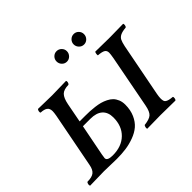

<svg xmlns="http://www.w3.org/2000/svg" viewBox="-180 -1103 1365 1365"><g transform="rotate(-45 502.0 -421.0)"><path d="M358.9 -334H284.2L237.8 -97.2Q232.9 -70.3 232.9 -64Q232.9 -37.1 288.1 -37.1Q377 -37.1 429.4 -87.9Q481.9 -138.7 481.9 -225.1Q481.9 -277.8 450.7 -305.9Q419.4 -334 358.9 -334ZM22 1Q17.6 -3.9 19.5 -15.9Q21.5 -27.8 28.8 -32.2Q73.7 -32.2 94.7 -48.8Q115.7 -65.4 123 -106L203.1 -520Q208 -548.3 208 -562Q208 -589.8 191.2 -601.8Q174.3 -613.8 140.1 -615.2Q135.3 -621.1 137.9 -632.6Q140.6 -644 146 -647Q154.3 -647 208.7 -645.5Q263.2 -644 285.2 -644Q309.1 -644 356 -645.5Q402.8 -647 426.8 -647Q431.6 -641.6 429.2 -630.6Q426.8 -619.6 419.9 -615.2Q372.1 -614.7 351.1 -593.5Q330.1 -572.3 319.8 -520L292 -375H349.1Q374 -375 394.8 -374Q415.5 -373 443.1 -369.6Q470.7 -366.2 492.2 -360.4Q513.7 -354.5 535.9 -343.5Q558.1 -332.5 572.8 -317.6Q587.4 -302.7 596.7 -280.3Q606 -257.8 606 -230Q606 -175.8 587.4 -134Q568.8 -92.3 539.3 -67.1Q509.8 -42 467.3 -26.4Q424.8 -10.7 382.3 -4.9Q339.8 1 290 1Q268.6 1 226.3 -0.5Q184.1 -2 163.1 -2Q139.6 -2 92.3 -0.5Q44.9 1 22 1ZM853 -645 854 -644V-645H875Q924.8 -645 1001 -647Q1005.4 -642.1 1003.4 -630.4Q1001.5 -618.7 995.1 -615.2Q958.5 -611.8 939.7 -602.5Q920.9 -593.3 912.6 -577.1Q904.3 -561 897 -526.9L818.8 -124Q814.5 -100.1 814.2 -85Q814 -69.8 816.7 -59.3Q819.3 -48.8 828.6 -43.2Q837.9 -37.6 849.9 -34.7Q861.8 -31.7 882.8 -29.8Q888.2 -26.4 886.2 -13.9Q884.3 -1.5 877.9 2Q801.8 0 732.9 0H727.1Q675.3 0 595.2 2Q591.8 -3.4 594 -13.9Q596.2 -24.4 601.1 -29.8Q653.3 -35.6 673.3 -53.7Q693.4 -71.8 703.1 -122.1L779.8 -522Q786.1 -557.6 786.1 -571.8Q786.1 -593.3 770.5 -602.8Q754.9 -612.3 715.8 -615.2Q713.9 -622.1 715.8 -632.8Q717.8 -643.6 721.2 -647Q789.6 -645 853 -645ZM477.1 -792Q477.1 -813.5 492.2 -828.9Q507.3 -844.2 528.8 -844.2Q550.3 -844.2 565.7 -828.9Q581.1 -813.5 581.1 -792Q581.1 -770.5 565.7 -754.6Q550.3 -738.8 528.8 -738.8Q507.3 -738.8 492.2 -754.4Q477.1 -770 477.1 -792ZM752.9 -792Q752.9 -770 737.8 -754.4Q722.7 -738.8 701.2 -738.8Q679.7 -738.8 664.3 -754.6Q648.9 -770.5 648.9 -792Q648.9 -813.5 664.3 -828.9Q679.7 -844.2 701.2 -844.2Q722.7 -844.2 737.8 -828.9Q752.9 -813.5 752.9 -792Z"/></g></svg>

Font: Common Serif SemiBold
Style: Italic
Weight: 600
Italic angle: -12°
Designer: Philipp H. Poll, Khaled Hosny
Foundry: Stefan Peev, Context Ltd.
Version: Version 1.026